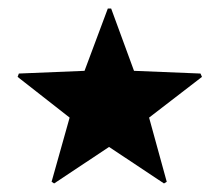

<svg xmlns="http://www.w3.org/2000/svg" viewBox="-20 -556 511 447"><path d="M450.2 -377 327.1 -282.2 368.2 -132.8 361.8 -128.9 233.9 -213.9 106 -128.9 100.1 -132.8 142.1 -282.2 21 -377 23.9 -384.8 176.8 -391.1 231 -536.1H238.8L292 -391.1L446.8 -384.8Z"/></svg>

Font: Sahl Naskh
Style: Bold
Weight: 700
Designer: Pascal Zoghbi
Version: Version 1.001